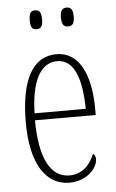

<svg xmlns="http://www.w3.org/2000/svg" viewBox="-54 -775 497 822"><g transform="rotate(-5 195.0 -364.0)"><path d="M264 -657C281 -657 291 -666 291 -697C291 -729 281 -738 264 -738C246 -738 236 -729 236 -697C236 -666 246 -657 264 -657ZM128 -657C146 -657 155 -666 155 -697C155 -729 146 -738 128 -738C110 -738 102 -729 102 -697C102 -666 110 -657 128 -657ZM211 10C291 10 333 -47 333 -80C333 -94 328 -101 322 -104C305 -62 272 -21 214 -21C135 -21 88 -101 87 -269H348V-294C348 -449 297 -543 203 -543C103 -543 47 -450 47 -262C47 -88 109 10 211 10ZM308 -299H88C91 -431 129 -513 203 -513C278 -513 306 -426 308 -299Z"/></g></svg>

Font: Noto Serif Lao ExtraCondensed ExtraLight
Style: Regular
Weight: 200
Width: 2
Designer: Monotype Design Team
Foundry: Monotype Imaging Inc.
Version: Version 2.003